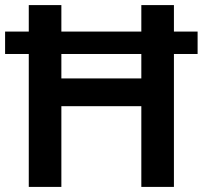

<svg xmlns="http://www.w3.org/2000/svg" viewBox="-20 -734 796 754"><path d="M93 0H221V-317H535V0H663V-522H756V-610H663V-714H535V-610H221V-714H93V-610H0V-522H93ZM221 -426V-522H535V-426Z"/></svg>

Font: Noto Sans Arabic UI SmBd
Style: Regular
Weight: 600
Designer: Monotype Design Team, Nadine Chahine and Nizar Qandah
Foundry: Monotype Imaging Inc.
Version: Version 2.010